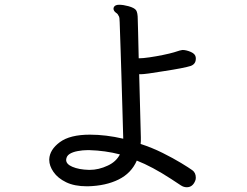

<svg xmlns="http://www.w3.org/2000/svg" viewBox="-20 -765 1040 807"><path d="M358 -199Q425 -199 498 -182Q497 -231 494.5 -307Q492 -383 490.5 -442.5Q489 -502 487 -554Q483 -659 483 -672Q483 -692 479 -698Q479 -698 478 -699Q475 -707 468 -711Q457 -719 457 -729Q457 -731 458 -733V-734Q463 -745 480.5 -745Q498 -745 520 -739Q545 -732 552 -722Q559 -712 559 -683Q559 -676 560.5 -628.5Q562 -581 563 -520H566Q580 -520 608 -524Q636 -528 665 -534Q694 -540 711 -545Q741 -555 747 -555Q763 -555 782.5 -546.5Q802 -538 803 -522V-518Q803 -496 782 -488Q754 -479 669 -466Q591 -453 572 -453H565L572 -188V-172Q572 -166 571 -160Q620 -144 664 -122Q708 -100 741 -80Q774 -60 788.5 -49.5Q803 -39 803 -18Q803 -10 800 -4Q789 22 765 22Q752 22 740 14Q728 6 699 -13Q619 -65 555 -90Q532 -37 478.5 -10.5Q425 16 350 18Q348 18 345 18Q293 18 258 1Q223 -16 205 -42Q187 -68 187 -93V-96Q189 -136 231.5 -167.5Q274 -199 358 -199ZM484 -116Q423 -132 355 -134H348Q328 -134 306.5 -130Q285 -126 272 -117.5Q259 -109 258 -93Q258 -75 284 -64Q312 -52 354 -51H357Q395 -51 433 -69Q468 -85 484 -116Z"/></svg>

Font: Moon Stars Kai
Style: Bold
Weight: 700
Designer: GuiWonder
Version: Version 1.101